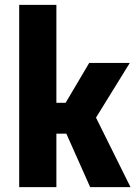

<svg xmlns="http://www.w3.org/2000/svg" viewBox="-20 -770 569 790"><path d="M59 0H212V-220H253L351 0H517L375 -286L514 -511H347L250 -347H212V-750H59Z"/></svg>

Font: Finlandica
Style: Bold
Weight: 700
Designer: Niklas Ekholm, Juho Hiilivirta, Jaakko Suomalainen
Foundry: Helsinki Type Studio
Version: Version 2.000;Glyphs 3.2 (3202)